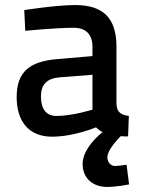

<svg xmlns="http://www.w3.org/2000/svg" viewBox="-20 -530 564 760"><path d="M481 122C481 122 448 127 436 127C417 127 405 111 405 92C405 66 440 27 458 9C467 10 476 10 487 10L490 -71C460 -75 442 -85 441 -119V-345C441 -463 384 -510 277 -510C201 -510 76 -490 76 -490L80 -408C80 -408 198 -420 272 -420C319 -420 346 -395 346 -344V-308L206 -296C100 -287 46 -248 46 -146C46 -47 96 11 186 11C273 11 360 -26 360 -26C368 -18 376 -12 386 -7C374 2 307 58 307 119C307 176 348 210 404 210C441 210 491 200 491 200ZM346 -234V-96C346 -96 267 -71 203 -71C164 -71 142 -98 142 -148C142 -195 165 -220 217 -224Z"/></svg>

Font: TitilliumText22L
Style: 600 wt
Weight: 600
Designer: Campivisivi
Foundry: Campivisivi
Version: 1.000